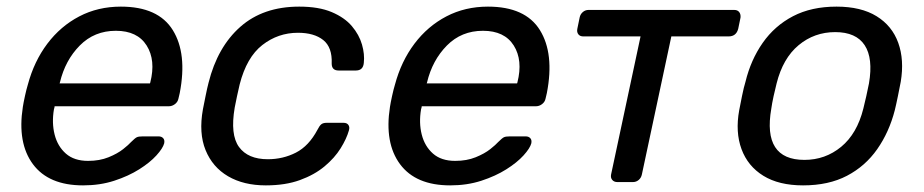

<svg xmlns="http://www.w3.org/2000/svg" viewBox="-20 -550 2791 580"><path d="M231 10Q127 10 79.5 -54Q32 -118 49 -227Q51 -240 55.5 -260.5Q60 -281 64 -294Q83 -365 123 -418Q163 -471 219.5 -500.5Q276 -530 345 -530Q458 -530 502 -459Q546 -388 523 -269L519 -252Q517 -242 508.5 -235.5Q500 -229 490 -229H145Q145 -226 143 -220Q136 -179 145 -143.5Q154 -108 179 -86Q204 -64 246 -64Q281 -64 308 -75Q335 -86 352 -99.5Q369 -113 376 -121Q388 -133 393.5 -135.5Q399 -138 411 -138H459Q468 -138 473 -132.5Q478 -127 476 -117Q472 -102 452.5 -80.5Q433 -59 400.5 -38.5Q368 -18 325 -4Q282 10 231 10ZM160 -298H433L434 -301Q451 -368 423 -412.5Q395 -457 330 -457Q265 -457 221 -412.5Q177 -368 161 -301Z M783 10Q716 10 669 -17.5Q622 -45 601 -96.5Q580 -148 593 -220Q596 -235 601 -260Q606 -285 610 -300Q637 -408 706 -469Q775 -530 884 -530Q943 -530 982 -513.5Q1021 -497 1043 -471Q1065 -445 1073.5 -415.5Q1082 -386 1079 -360Q1077 -337 1055 -337H1003Q982 -337 982 -358Q984 -407 956.5 -429Q929 -451 880 -451Q820 -451 772.5 -414Q725 -377 704 -295Q700 -279 696 -259.5Q692 -240 689 -225Q675 -143 702 -106Q729 -69 789 -69Q835 -69 874 -89Q913 -109 939 -158Q945 -170 950.5 -174.5Q956 -179 967 -179H1018Q1028 -179 1032.5 -172.5Q1037 -166 1034 -156Q1027 -131 1009 -102Q991 -73 960.5 -47.5Q930 -22 886 -6Q842 10 783 10Z M1340 10Q1236 10 1188.5 -54Q1141 -118 1158 -227Q1160 -240 1164.5 -260.5Q1169 -281 1173 -294Q1192 -365 1232 -418Q1272 -471 1328.5 -500.5Q1385 -530 1454 -530Q1567 -530 1611 -459Q1655 -388 1632 -269L1628 -252Q1626 -242 1617.5 -235.5Q1609 -229 1599 -229H1254Q1254 -226 1252 -220Q1245 -179 1254 -143.5Q1263 -108 1288 -86Q1313 -64 1355 -64Q1390 -64 1417 -75Q1444 -86 1461 -99.5Q1478 -113 1485 -121Q1497 -133 1502.5 -135.5Q1508 -138 1520 -138H1568Q1577 -138 1582 -132.5Q1587 -127 1585 -117Q1581 -102 1561.5 -80.5Q1542 -59 1509.5 -38.5Q1477 -18 1434 -4Q1391 10 1340 10ZM1269 -298H1542L1543 -301Q1560 -368 1532 -412.5Q1504 -457 1439 -457Q1374 -457 1330 -412.5Q1286 -368 1270 -301Z M1845 0Q1835 0 1829.5 -6.5Q1824 -13 1826 -23L1915 -440H1742Q1732 -440 1727 -446.5Q1722 -453 1724 -463L1731 -497Q1733 -507 1740.5 -513.5Q1748 -520 1758 -520H2198Q2208 -520 2213 -513.5Q2218 -507 2217 -497L2210 -463Q2204 -440 2181 -440H2008L1919 -23Q1917 -13 1909.5 -6.5Q1902 0 1892 0Z M2406 10Q2333 10 2286 -19Q2239 -48 2220 -99.5Q2201 -151 2213 -217Q2216 -233 2221.5 -260Q2227 -287 2232 -303Q2248 -369 2284 -420.5Q2320 -472 2375.5 -501Q2431 -530 2507 -530Q2581 -530 2628 -501Q2675 -472 2693.5 -420.5Q2712 -369 2701 -303Q2698 -287 2692.5 -260Q2687 -233 2683 -217Q2666 -151 2630 -99.5Q2594 -48 2538.5 -19Q2483 10 2406 10ZM2410 -67Q2473 -67 2521 -106.5Q2569 -146 2588 -222Q2592 -237 2597 -260Q2602 -283 2605 -298Q2618 -374 2592 -413.5Q2566 -453 2503 -453Q2440 -453 2392.5 -413.5Q2345 -374 2326 -298Q2322 -283 2317 -260Q2312 -237 2310 -222Q2283 -67 2410 -67Z"/></svg>

Font: Lubike
Style: Italic
Weight: 400
Italic angle: -12°
Foundry: Honoka55
Version: Version 1.000;July 22, 2022;FontCreator 14.0.0.2862 64-bit